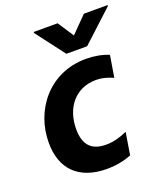

<svg xmlns="http://www.w3.org/2000/svg" viewBox="-143 -869 842 977"><g transform="rotate(-20 278.0 -380.5)"><path d="M284.4 -772H155.2L154.5 -767L273.1 -610.8H385.7L555 -767L555.8 -772H426.8L341.3 -685.4ZM269.5 10.7C312.9 10.7 359.7 2.8 401.3 -14.2L420.8 -134.6C380.7 -116.8 344.8 -106.9 306.5 -106.9C224.4 -106.9 188.9 -150.6 188.9 -233.3C188.9 -349.8 258.2 -434.3 369 -434.3C398.1 -434.3 423.7 -428.3 460.6 -412.6L479.8 -529.8C444.6 -544.7 402.3 -552.6 357.6 -552.6C155.2 -552.6 33.7 -388.8 34.1 -215.9C33.7 -74.2 115.1 10.7 269.5 10.7Z"/></g></svg>

Font: TID UI
Style: Bold Italic
Weight: 700
Italic angle: -9.39999°
Designer: The TID Project Authors
Foundry: Bakken & Bæck
Version: Version 1.001;hotconv 1.0.109;makeotfexe 2.5.65596